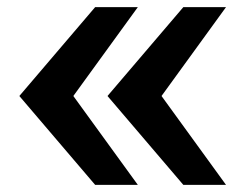

<svg xmlns="http://www.w3.org/2000/svg" viewBox="-20 -518 678 538"><path d="M493.7 0 281.2 -249 493.7 -498H613.3L432.6 -249L613.3 0ZM246.6 0 34.2 -249 246.6 -498H366.2L185.5 -249L366.2 0Z"/></svg>

Font: Andika New Basic
Style: Bold
Weight: 700
Designer: Victor Gaultney, Annie Olsen, Pablo Ugerman
Foundry: SIL International
Version: Version 5.500; ttfautohint (v1.8.3)